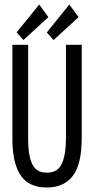

<svg xmlns="http://www.w3.org/2000/svg" viewBox="-20 -822 415 853"><path d="M188 11Q107 11 71 -44Q35 -99 35 -206V-623H105V-205Q105 -131 123.5 -92.5Q142 -54 189 -55Q237 -55 255 -95.5Q273 -136 273 -208V-623H343V-209Q343 -91 303 -40Q263 11 188 11ZM218 -644 188 -678 288 -802 329 -746ZM84 -644 54 -678 154 -802 195 -746Z"/></svg>

Font: Inconsolata Condensed Medium
Style: Regular
Weight: 500
Width: 3
Monospace: yes
Designer: Raph Levien, Cyreal, Brenton Simpson
Foundry: Raph Levien, Cyreal, Google
Version: Version 3.100; ttfautohint (v1.8.4.7-5d5b)